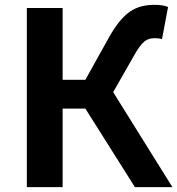

<svg xmlns="http://www.w3.org/2000/svg" viewBox="-20 -774 733 794"><path d="M91 0H239V-325H333L538 0H693L448 -393L533 -542C567 -603 586 -616 620 -616C627 -616 638 -616 650 -612L675 -745C660 -752 638 -754 620 -754C540 -754 490 -724 431 -620L333 -444H239V-741H91Z"/></svg>

Font: Noto Sans HK
Style: Bold
Weight: 700
Designer: Ryoko NISHIZUKA 西塚涼子 (kana, bopomofo & ideographs); Paul D. Hunt (Latin, Greek & Cyrillic); Sandoll Communications 산돌커뮤니
Foundry: Adobe
Version: Version 2.002;hotconv 1.0.116;makeotfexe 2.5.65601